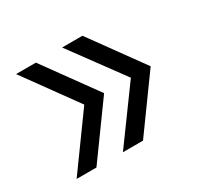

<svg xmlns="http://www.w3.org/2000/svg" viewBox="-91 -543 601 582"><g transform="rotate(-30 209.5 -252.5)"><path d="M157.2 -252 24.4 -435.5H93.8L226.6 -252L93.8 -68.4H24.4ZM320.3 -252 185.5 -435.5H256.8L389.6 -252L256.8 -68.4H186.5Z"/></g></svg>

Font: ImmaginiFont
Style: Regular
Weight: 400
Version: Version 1.0